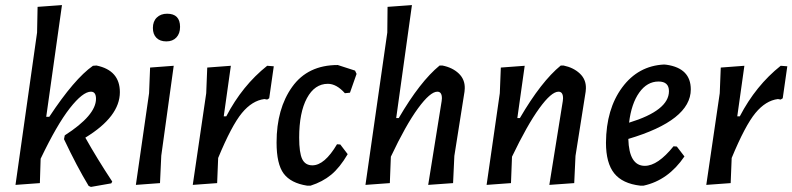

<svg xmlns="http://www.w3.org/2000/svg" viewBox="-20 -724 3120 756"><path d="M360 -466Q452 -447 452 -361Q452 -265 316 -182Q362 -100 422 -9L418 -2L338 12L329 8Q283 -68 232 -176L235 -191Q358 -270 358 -335Q358 -363 338 -363Q306 -363 255 -298Q204 -233 140 -99L137 -3L41 4L126 -596L128 -697L224 -704L162 -264H174Q273 -414 346 -465Z M638 -670Q689 -670 689 -618Q689 -592 674.5 -576.5Q660 -561 635 -561Q610 -561 596 -575Q582 -589 582 -614Q582 -640 597.5 -655Q613 -670 638 -670ZM664 -465 615 -111 610 -3 515 4 567 -357 571 -458Z M889 -465 861 -266H871Q934 -387 1032 -465L1058 -463L1040 -337L1032 -332L1021 -334Q973 -328 932.5 -279Q892 -230 839 -102L835 -3L739 4L792 -357L796 -458Z M1310 -468 1378 -446 1384 -433 1358 -359 1338 -357Q1305 -394 1271 -394Q1219 -394 1188.5 -337.5Q1158 -281 1158 -182Q1158 -122 1170 -97.5Q1182 -73 1210 -73Q1258 -73 1307 -156L1320 -155L1349 -117Q1318 -64 1284 -36Q1250 -8 1203 7H1189Q1125 -3 1097 -40.5Q1069 -78 1069 -163Q1069 -296 1130.5 -382Q1192 -468 1310 -468Z M1722 -466Q1762 -458 1786.5 -434.5Q1811 -411 1810 -376L1809 -363L1769 -110L1764 -3L1666 4L1719 -326L1720 -337Q1720 -363 1702 -363Q1674 -363 1626 -297.5Q1578 -232 1519 -107L1515 -3L1419 4L1505 -596L1506 -697L1602 -704L1540 -259H1550Q1634 -403 1711 -466Z M1896 4 1948 -357 1952 -458 2046 -465 2017 -259H2027Q2111 -403 2188 -466H2199Q2238 -458 2263 -434.5Q2288 -411 2287 -376L2286 -363L2246 -110L2241 -3L2143 4L2196 -326L2197 -337Q2197 -363 2179 -363Q2151 -363 2103.5 -297.5Q2056 -232 1996 -107L1992 -3Z M2675 -108Q2611 -14 2514 7H2501Q2431 -1 2398.5 -41.5Q2366 -82 2366 -162Q2367 -295 2430 -380Q2493 -465 2595 -470L2605 -469Q2700 -455 2700 -372Q2700 -250 2454 -177Q2457 -71 2519 -71Q2570 -71 2632 -148L2645 -147ZM2573 -403Q2528 -403 2497 -359.5Q2466 -316 2457 -241Q2614 -289 2614 -365Q2614 -403 2573 -403Z M2911 -465 2883 -266H2893Q2956 -387 3054 -465L3080 -463L3062 -337L3054 -332L3043 -334Q2995 -328 2954.5 -279Q2914 -230 2861 -102L2857 -3L2761 4L2814 -357L2818 -458Z"/></svg>

Font: Alegreya Sans Medium
Style: Italic
Weight: 500
Italic angle: -7°
Designer: Juan Pablo del Peral
Foundry: Huerta Tipografica
Version: Version 2.007